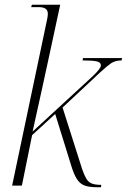

<svg xmlns="http://www.w3.org/2000/svg" viewBox="-20 -780 533 807"><path d="M390 7Q357 7 337.5 0.5Q318 -6 304.5 -25.5Q291 -45 279 -85L212 -301L115 -212L72 0H31L176 -689Q178 -697 179.5 -706.5Q181 -716 181 -723Q181 -750 143 -750H111L114 -760H233L190 -560Q173 -483 154 -394.5Q135 -306 117 -227L369 -459Q404 -492 404 -505Q404 -518 387 -522Q370 -526 327 -526L329 -536H493L491 -526Q464 -526 446 -513.5Q428 -501 399 -474L243 -328L325 -70Q334 -44 342.5 -29.5Q351 -15 365 -9Q379 -3 406 -3L404 7Z"/></svg>

Font: Noto Serif Display Condensed ExtraLight
Style: Italic
Weight: 200
Width: 3
Italic angle: -12°
Designer: Monotype Design Team
Foundry: Monotype Imaging Inc.
Version: Version 2.009